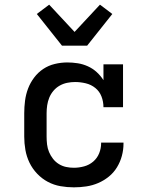

<svg xmlns="http://www.w3.org/2000/svg" viewBox="-20 -796 640 824"><path d="M297 8Q268 8 239.5 3Q211 -2 185.5 -15.5Q160 -29 139.5 -50.5Q119 -72 106.5 -98Q94 -124 89 -152.5Q84 -181 84 -210V-310Q84 -337 87.5 -364Q91 -391 100.5 -416Q110 -441 126.5 -463Q143 -485 165.5 -500Q188 -515 215 -521.5Q242 -528 269 -528Q291 -528 313.5 -524.5Q336 -521 357 -511.5Q378 -502 395 -486.5Q412 -471 424 -452V-520H508V-336H424Q424 -360 415.5 -382Q407 -404 389 -418.5Q371 -433 348 -438.5Q325 -444 302 -444Q285 -444 268 -440.5Q251 -437 236 -428.5Q221 -420 209.5 -406.5Q198 -393 191.5 -377Q185 -361 182.5 -344Q180 -327 180 -310V-210Q180 -193 182 -176Q184 -159 190.5 -143.5Q197 -128 207.5 -114.5Q218 -101 232.5 -92Q247 -83 263.5 -79.5Q280 -76 297 -76Q319 -76 341 -82Q363 -88 380 -102.5Q397 -117 405.5 -138Q414 -159 414 -181V-184H510V-179Q510 -153 503 -127Q496 -101 482 -78Q468 -55 447 -38Q426 -21 401.5 -10.5Q377 0 350.5 4Q324 8 297 8ZM246 -600 138 -736 191 -776 300 -659 409 -776 462 -736 354 -600Z"/></svg>

Font: Iosevka HT Medium Extended
Style: Regular
Weight: 500
Width: 7
Monospace: yes
Designer: Belleve Invis
Foundry: Belleve Invis
Version: Version 32.3.0; ttfautohint (v1.8.4)